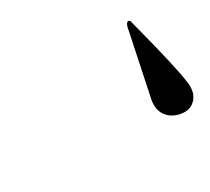

<svg xmlns="http://www.w3.org/2000/svg" viewBox="-70 -83 558 509"><g transform="rotate(-30 208.5 172.0)"><path d="M416 249Q417 254 417 263Q417 285 404 299.5Q391 314 371 314Q349 314 330 301Q309 284 309 258Q309 248 310 243L352 42Q356 30 361 30Q367 30 368 40Q410 200 416 249Z"/></g></svg>

Font: GFS Didot Classic
Style: Regular
Weight: 400
Designer: George D. Matthiopoulos
Foundry: George D. Matthiopoulos
Version: Version 1.000